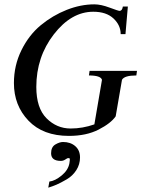

<svg xmlns="http://www.w3.org/2000/svg" viewBox="-20 -615 661 883"><path d="M215 90Q215 61 234.5 49.5Q254 38 270 38Q304 38 326 57Q348 76 348 109Q348 141 331 167.5Q314 194 286.5 210Q259 226 240.5 234Q222 242 202 248L207 220Q233 217 263 192.5Q293 168 299 137Q302 118 301 115Q300 112 293 112Q290 112 280.5 118.5Q271 125 260 125Q215 125 215 90ZM409 -561Q308 -561 227.5 -457Q147 -353 147 -215Q147 -118 194 -71Q241 -24 305 -24Q360 -24 414 -43L449 -248Q443 -268 389 -268L392 -289H610L607 -268Q552 -268 541 -248L512 -80Q490 -48 433.5 -19Q377 10 297 10Q178 10 111 -60Q44 -130 44 -233Q44 -314 78.5 -384Q113 -454 167.5 -499Q222 -544 286.5 -569.5Q351 -595 414 -595Q444 -595 484 -580Q524 -565 530 -565Q542 -565 545 -585H568L557 -458H535Q535 -499 502 -530Q469 -561 409 -561Z"/></svg>

Font: Judson
Style: Italic
Weight: 400
Italic angle: -9.5°
Version: Version 20110429